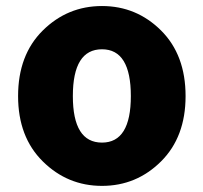

<svg xmlns="http://www.w3.org/2000/svg" viewBox="-20 -603 675 637"><path d="M40 -284.2Q40 -420.9 122.1 -502Q204.1 -583 318.4 -583Q432.6 -583 514.2 -502Q595.7 -420.9 595.7 -284.2Q595.7 -148.4 514.2 -67.4Q432.6 13.7 318.4 13.7Q204.1 13.7 122.1 -67.4Q40 -148.4 40 -284.2ZM318.4 -129.9Q414.1 -129.9 414.1 -284.2Q414.1 -439.5 318.4 -439.5Q221.7 -439.5 221.7 -284.2Q221.7 -129.9 318.4 -129.9Z"/></svg>

Font: Bpmf Zihi Sans Heavy
Style: Heavy
Weight: 900
Foundry: But Ko
Version: Version 1.320